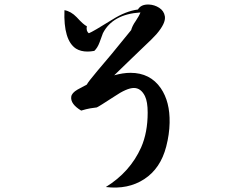

<svg xmlns="http://www.w3.org/2000/svg" viewBox="-20 -763 1040 849"><path d="M448 64Q555 -2 604 -111Q633 -177 633 -265Q633 -313 621 -338Q603 -374 572 -374Q541 -374 485 -336Q451 -314 432 -302Q413 -290 408 -288Q397 -287 379.5 -284Q362 -281 339 -274Q291 -303 295 -335Q297 -352 323 -367L364 -389Q366 -394 378 -409.5Q390 -425 411 -450Q436 -479 473.5 -524Q511 -569 560 -630Q562 -638 567 -648.5Q572 -659 580 -670Q596 -694 601 -708Q478 -700 435 -616Q434 -615 420 -575Q411 -551 397 -538Q381 -535 367 -535Q337 -535 316 -548Q260 -585 265 -718Q294 -713 319 -687Q350 -653 364 -647Q360 -625 373 -616Q391 -623 476 -676Q536 -714 590 -721Q603 -744 638 -743Q663 -742 684 -728.5Q705 -715 709 -691Q714 -661 672 -612Q666 -605 648.5 -587.5Q631 -570 601 -542Q588 -529 562 -504.5Q536 -480 485 -430Q524 -441 557 -441Q644 -441 691 -373Q732 -313 730 -220Q729 -169 715 -115Q690 -18 618 29Q546 76 448 64Z"/></svg>

Font: Yuji Hentaigana Akari
Style: Regular
Weight: 400
Designer: Kataoka Yuji
Foundry: Kinuta Font Factory
Version: Version 3.002